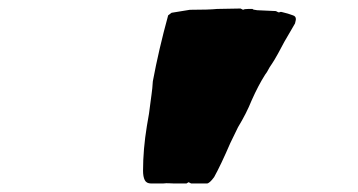

<svg xmlns="http://www.w3.org/2000/svg" viewBox="-20 -1069 840 451"><path d="M316 -668Q316 -718 325 -773Q331 -805 333 -825Q334 -834 336 -847.5Q338 -861 339 -878Q353 -953 375 -1033L383 -1039L426 -1046Q471 -1046 490 -1048L545 -1049L551 -1046Q554 -1048 563 -1048H573Q573 -1048 574.5 -1047Q576 -1046 578 -1046L584 -1045L628 -1043L634 -1040Q638 -1040 638 -1041H641Q658 -1037 668 -1033Q675 -1031 675 -1024Q675 -1022 673 -1014L662 -995L648 -971L633 -943Q623 -925 618 -918Q613 -911 610 -905Q607 -899 603 -894Q587 -869 571 -833Q559 -803 539 -770L521 -733Q499 -682 483 -653Q472 -638 466 -638H448H429L423 -641L418 -638H389Q384 -638 377.5 -638.5Q371 -639 363 -638H335Q324 -638 320 -646Q316 -654 316 -668Z"/></svg>

Font: Sigmar One
Style: Regular
Weight: 400
Designer: Vernon Adams
Foundry: Vernon Adams
Version: Version 2.000